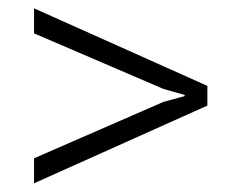

<svg xmlns="http://www.w3.org/2000/svg" viewBox="-20 -492 556 457"><path d="M61 -55.7V-115.2L369.1 -249.5L419.4 -263.2V-266.1L369.1 -280.3L61 -412.6V-472.2L473.6 -287.6V-240.7Z"/></svg>

Font: Roboto Slab LO Light
Style: Regular
Weight: 300
Designer: Google
Version: Version 2.000